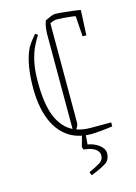

<svg xmlns="http://www.w3.org/2000/svg" viewBox="-122 -666 662 935"><g transform="rotate(-15 209.5 -198.5)"><path d="M145 -524Q132 -504 118 -475.5Q104 -447 94.5 -405Q85 -363 85 -301Q85 -189 111.5 -126Q138 -63 189 -38V-520Q189 -528 191 -545Q193 -562 200 -582Q216 -590 229.5 -595.5Q243 -601 250 -601Q265 -601 289.5 -598.5Q314 -596 339 -593Q364 -590 378 -587L372 -461H353L346 -564Q340 -566 322.5 -568Q305 -570 286 -571.5Q267 -573 254 -573Q238 -573 218 -563V-61Q218 -53 214 -45Q210 -37 206 -31Q237 -20 277 -20H379V0Q352 4 320.5 7Q289 10 272 10Q199 10 150.5 -26.5Q102 -63 78.5 -128Q55 -193 55 -280Q55 -339 63.5 -388.5Q72 -438 90 -475Q101 -493 110.5 -505.5Q120 -518 133 -533ZM221 204 214 187Q252 170 271.5 157.5Q291 145 291 122Q291 102 271 89Q251 76 215 73L210 59L229 -10L245 -8L240 54Q272 59 296.5 77.5Q321 96 321 120Q321 142 308 159Q300 168 275 180.5Q250 193 221 204Z"/></g></svg>

Font: Grenze Gotisch Thin
Style: Regular
Weight: 100
Designer: Renata Polastri
Foundry: Omnibus-Type
Version: Version 1.001